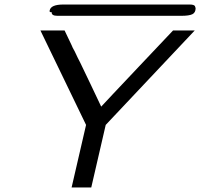

<svg xmlns="http://www.w3.org/2000/svg" viewBox="-20 -828 886 850"><path d="M209 -774Q197 -773 200 -782Q205 -808 261 -808H811H815H819Q839 -808 843 -801L846 -792Q846 -772 831.5 -765Q817 -758 783 -758H234Q221 -758 214.5 -762Q208 -766 209 -774ZM159 -693H266L297 -628Q300 -619 311 -600Q316 -589 324 -572.5Q332 -556 335 -551L382 -453Q422 -369 428 -356Q439 -368 479.5 -411Q520 -454 597.5 -536Q675 -618 746 -693H842L448 -275L384 2H297L361 -275Z"/></svg>

Font: Coval
Style: Light Italic
Weight: 300
Foundry: Context Ltd
Version: Version 001.000